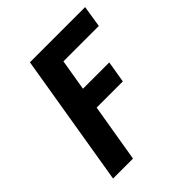

<svg xmlns="http://www.w3.org/2000/svg" viewBox="-200 -868 1001 1001"><g transform="rotate(-45 300.0 -367.5)"><path d="M59 0 181 -735H588L569 -615H308L279 -442H473L453 -322H260L206 0Z"/></g></svg>

Font: Iosevka Curly Heavy Extended
Style: Italic
Weight: 900
Width: 7
Italic angle: -9°
Monospace: yes
Designer: Belleve Invis
Foundry: Belleve Invis
Version: Version 11.1.0; ttfautohint (v1.8.3)